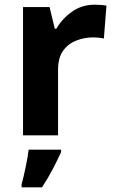

<svg xmlns="http://www.w3.org/2000/svg" viewBox="-20 -576 494 817"><path d="M383 -556Q394 -556 409 -555Q424 -554 433 -552L422 -412Q415 -414 401.5 -415.5Q388 -417 378 -417Q340 -417 305 -403.5Q270 -390 248.5 -360Q227 -330 227 -278V0H78V-546H191L213 -454H220Q244 -496 286 -526Q328 -556 383 -556ZM240 71Q225 104 205 142.5Q185 181 159 221H72V208Q80 179 89 136Q98 93 102 61H240Z"/></svg>

Font: Noto Sans Thaana
Style: Bold
Weight: 700
Designer: David Williams
Foundry: Google Inc.
Version: Version 3.001; ttfautohint (v1.8.4.7-5d5b)